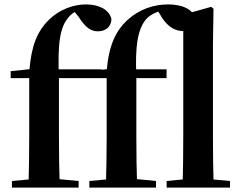

<svg xmlns="http://www.w3.org/2000/svg" viewBox="-20 -850 1093 870"><path d="M34.1 0H336.3V-29.9L226.4 -40.2H147.4L34.1 -29.9ZM109.1 0H250.8C248.1 -77.9 247.1 -156.8 247.1 -234.8V-491.5C240.6 -653.6 250.9 -728 292.5 -773.8C312.1 -797.1 335.9 -805 359.9 -808.7V-817H312.9V-801.9L335.5 -774.8C367.4 -724.5 392.2 -708.1 423.3 -708.1C462.1 -708.1 484.7 -731.9 485 -764.7C473.1 -809.1 424.8 -830 369.6 -830C313.7 -830 249.2 -807.6 201.2 -759.9C147.9 -706.6 122.2 -643.1 112.8 -528.1L112.1 -516.1L159.5 -541.2L28.4 -527.5V-496.1H112.4V-234.8C112.4 -156.8 111.1 -77.9 109.1 0ZM180.6 -496.1H440.5V-535.7H180.6ZM384.8 0H687V-29.9L582.2 -40.2H498.1L384.8 -29.9ZM459.8 0H601.5C598.8 -77.9 597.8 -156.8 597.8 -234.8V-504.4C591.9 -639 603.1 -716.2 642 -763.1C665.8 -787.6 694.8 -799.4 734.4 -806V-816.5H693V-804.8L712.2 -772.7C742.5 -724.3 777.3 -709.4 809.6 -709.4C849 -709.4 865.4 -732.1 866.4 -764C854.2 -810.5 802.5 -830 741.5 -830C676.2 -830 612 -808.4 556.8 -758.9C508.9 -713.7 470.7 -649.7 462.8 -516.1L510.2 -541.2L379.4 -527.5V-496.1H463.4V-234.8C463.4 -156.8 461.8 -77.9 459.8 0ZM531.3 -496.1H734.7V-535.7H531.3ZM735.1 0H1022.2V-29.9L906.6 -40.2H842.6L735.1 -29.9ZM807.4 0H948.2C945.9 -69.9 944.9 -159.6 944.9 -234.8V-650.9L947.4 -810.5L936.7 -819L810.4 -783.4V-234.8C810.4 -159.6 809.4 -69.9 807.4 0Z"/></svg>

Font: Source Han Serif TW VF
Style: Regular
Weight: 250
Designer: Ryoko NISHIZUKA 西塚涼子 (kana & ideographs); Frank Grießhammer (Latin, Greek & Cyrillic); Wenlong ZHANG 张文龙 (bopomofo); San
Foundry: Adobe
Version: Version 2.002;hotconv 1.1.0;makeotfexe 2.6.0